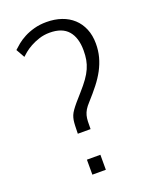

<svg xmlns="http://www.w3.org/2000/svg" viewBox="-136 -796 686 870"><g transform="rotate(-20 206.5 -360.5)"><path d="M193.8 -670.9Q166.5 -670.9 142.6 -663.1Q118.7 -655.3 99.9 -644.8Q81.1 -634.3 68.1 -623.5Q55.2 -612.8 49.3 -606.9L25.9 -648.4Q36.1 -658.2 51.5 -670.9Q66.9 -683.6 88.1 -694.8Q109.4 -706.1 136.5 -713.6Q163.6 -721.2 196.8 -721.2Q235.8 -721.2 268.6 -710Q301.3 -698.7 324.7 -677.2Q348.1 -655.8 361.3 -624.3Q374.5 -592.8 374.5 -552.7Q374.5 -519 366.5 -489Q358.4 -459 343.3 -430.4Q328.1 -401.9 305.9 -373.5Q283.7 -345.2 255.4 -314Q241.7 -299.3 234.4 -287.1Q227.1 -274.9 223.6 -261.7Q220.2 -248.5 219.7 -233.2Q219.2 -217.8 219.2 -196.8H157.7Q158.2 -218.8 158.7 -234.1Q159.2 -249.5 161.1 -261.2Q163.1 -272.9 167.2 -283.2Q171.4 -293.5 179.7 -305.2Q188 -316.9 200.7 -332Q213.4 -347.2 232.9 -368.7Q256.3 -395 271.5 -416.3Q286.6 -437.5 295.4 -457.5Q304.2 -477.5 307.9 -498Q311.5 -518.6 311.5 -543Q311.5 -604 282.7 -637.5Q253.9 -670.9 193.8 -670.9ZM221.2 0H156.2V-72.3H221.2Z"/></g></svg>

Font: Ufes Sans Light
Style: Regular
Weight: 200
Designer: Ricardo Esteves & Thais Bronze
Foundry: ProDesignUfes - Ricardo Esteves, Thais Bronze (This is a derivative work, based on Roboto family, by Christian Robertson
Version: Version 2.0